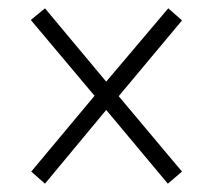

<svg xmlns="http://www.w3.org/2000/svg" viewBox="-20 -590 505 461"><path d="M88 -149 235 -326 383 -149 417 -178 265 -359 417 -541 384 -570 235 -394 88 -570 54 -542 207 -360 55 -178Z"/></svg>

Font: Noto Serif Devanagari Condensed Light
Style: Regular
Weight: 300
Width: 3
Designer: Universal Thirst, Indian Type Foundry and the Monotype Design Team
Foundry: Monotype Imaging Inc.
Version: Version 2.004